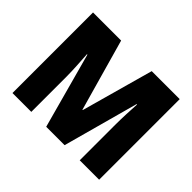

<svg xmlns="http://www.w3.org/2000/svg" viewBox="-148 -959 1203 1203"><g transform="rotate(45 454.0 -357.0)"><path d="M369 0H532L669 -501H673C670 -453 666 -375 666 -313V0H838V-714H590L457 -236H454L319 -714H70V0H237V-310C237 -374 231 -452 228 -502H232Z"/></g></svg>

Font: Noto Sans Armenian SemiCondensed Black
Style: Regular
Weight: 900
Width: 4
Designer: Monotype Design Team
Foundry: Monotype Imaging Inc.
Version: Version 2.008